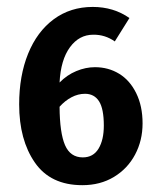

<svg xmlns="http://www.w3.org/2000/svg" viewBox="-20 -525 466 557"><path d="M393.6 -167Q393.6 -117.2 371.8 -76.4Q350.1 -35.6 310.5 -11.7Q271 12.2 218.8 12.2Q126.5 12.2 81.1 -53.5Q35.6 -119.1 35.6 -222.2Q35.6 -305.2 61.5 -369.1Q87.4 -433.1 135.7 -469Q184.1 -504.9 249 -504.9Q309.6 -504.9 355.5 -472.7L313 -404.8Q284.7 -424.8 250.5 -424.3Q209.5 -424.3 182.9 -387.9Q156.2 -351.6 152.8 -285.6Q174.3 -307.6 201.4 -318.8Q228.5 -330.1 255.4 -330.1Q294.4 -330.1 325.7 -311Q356.9 -292 375.2 -254.6Q393.6 -217.3 393.6 -167ZM281.2 -160.6Q281.2 -209.5 267.3 -231.2Q253.4 -252.9 226.6 -252.9Q206.5 -252.9 187.5 -242.9Q168.5 -232.9 152.8 -215.3Q153.3 -139.2 168.7 -103.8Q184.1 -68.4 220.2 -68.4Q250.5 -68.4 265.9 -93.8Q281.2 -119.1 281.2 -160.6Z"/></svg>

Font: Amiri Typewriter
Style: Bold
Weight: 700
Monospace: yes
Designer: Khaled Hosny
Version: Version 1.1